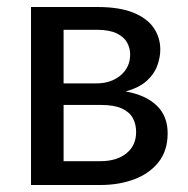

<svg xmlns="http://www.w3.org/2000/svg" viewBox="-20 -528 538 548"><path d="M267 0H68.5V-508H258Q321 -508 360.8 -491.8Q400.5 -475.5 419 -448Q437.5 -420.5 437.5 -386.5Q437.5 -364.5 429 -340.8Q420.5 -317 398.8 -297.2Q377 -277.5 338.5 -267Q395.5 -257 427 -227Q458.5 -197 458.5 -147.5Q458.5 -98 432.5 -65.2Q406.5 -32.5 363 -16.2Q319.5 0 267 0ZM266.5 -68Q313.5 -68 341 -90.5Q368.5 -113 368.5 -151Q368.5 -174 359 -191.2Q349.5 -208.5 327.5 -218.5Q305.5 -228.5 267 -228.5H161.5V-68ZM255 -290Q297 -290 324.2 -313Q351.5 -336 351.5 -372.5Q351.5 -390.5 342.8 -406.5Q334 -422.5 313 -432.8Q292 -443 255 -443H161.5V-290Z"/></svg>

Font: Verano Sans Medium
Style: Regular
Weight: 500
Designer: Lukasz Dziedzic with Adam Twardoch and Botio Nikoltchev
Foundry: tyPoland Lukasz Dziedzic
Version: Version 3.001;December 28, 2019;FontCreator 12.0.0.2547 64-b